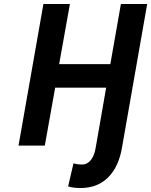

<svg xmlns="http://www.w3.org/2000/svg" viewBox="-20 -731 759 964"><path d="M392 95C375 95 362 93 349 89L322 205C343 211 360 213 386 213C498 213 570 138 592 13L719 -711H587L534 -409H277L331 -711H198L73 0H205L257 -291H513L460 13C452 59 430 95 392 95Z"/></svg>

Font: Asimov
Style: NarIt
Weight: 500
Designer: Google
Version: Version 2.000980; 2014